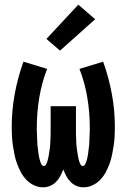

<svg xmlns="http://www.w3.org/2000/svg" viewBox="-20 -791 540 819"><path d="M164 8Q144 8 125.5 -0.5Q107 -9 93 -23.5Q79 -38 69.5 -55.5Q60 -73 53 -92Q46 -111 42 -130.5Q38 -150 35 -170Q32 -190 31 -210Q30 -230 30 -250Q30 -321 43 -391Q56 -461 80 -528L181 -497Q158 -438 147.5 -374.5Q137 -311 137 -248Q137 -242 137 -235.5Q137 -229 137.5 -223Q138 -217 138 -211Q138 -205 138.5 -198.5Q139 -192 139 -186Q139 -180 139.5 -174Q140 -168 141 -161.5Q142 -155 142.5 -149Q143 -143 144 -137Q145 -131 146 -125Q147 -119 148.5 -113Q150 -107 152 -101Q154 -95 157.5 -89Q161 -83 167 -83Q173 -83 176.5 -89.5Q180 -96 182 -102.5Q184 -109 185.5 -115.5Q187 -122 188 -128.5Q189 -135 190 -141.5Q191 -148 192 -154.5Q193 -161 193.5 -167.5Q194 -174 194.5 -180.5Q195 -187 195 -193.5Q195 -200 195.5 -207Q196 -214 196 -220.5Q196 -227 196 -233.5Q196 -240 196 -246.5Q196 -253 196 -260V-338H304V-260Q304 -253 304 -246.5Q304 -240 304 -233.5Q304 -227 304 -220.5Q304 -214 304.5 -207Q305 -200 305 -193.5Q305 -187 305.5 -180.5Q306 -174 306.5 -167.5Q307 -161 308 -154.5Q309 -148 310 -141.5Q311 -135 312 -128.5Q313 -122 314.5 -115.5Q316 -109 318 -102.5Q320 -96 323.5 -89.5Q327 -83 333 -83Q339 -83 342.5 -89Q346 -95 348 -101Q350 -107 351.5 -113Q353 -119 354 -125Q355 -131 356 -137Q357 -143 357.5 -149Q358 -155 359 -161.5Q360 -168 360.5 -174Q361 -180 361 -186Q361 -192 361.5 -198.5Q362 -205 362 -211Q362 -217 362.5 -223Q363 -229 363 -235.5Q363 -242 363 -248Q363 -311 352.5 -374.5Q342 -438 319 -497L420 -528Q444 -461 457 -391Q470 -321 470 -250Q470 -230 469 -210Q468 -190 465 -170Q462 -150 458 -130.5Q454 -111 447 -92Q440 -73 430.5 -55.5Q421 -38 407 -23.5Q393 -9 374.5 -0.5Q356 8 336 8Q321 8 306.5 2Q292 -4 281 -15Q270 -26 263 -39.5Q256 -53 250 -68Q244 -53 237 -39.5Q230 -26 219 -15Q208 -4 193.5 2Q179 8 164 8ZM236 -575 178 -625 314 -771 386 -709Z"/></svg>

Font: Iosevka SS04 Extrabold
Style: Regular
Weight: 800
Monospace: yes
Designer: Belleve Invis
Foundry: Belleve Invis
Version: Version 19.0.0; ttfautohint (v1.8.4)